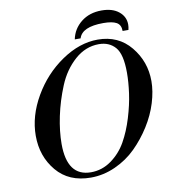

<svg xmlns="http://www.w3.org/2000/svg" viewBox="-98 -1008 978 1103"><g transform="rotate(-10 390.5 -456.5)"><path d="M343 11Q215 11 143.5 -74.5Q72 -160 72 -280Q72 -395 137.5 -508Q203 -621 307.5 -692Q412 -763 518 -763Q638 -763 709.5 -676Q781 -589 781 -475Q781 -416 760.5 -349Q740 -282 700 -218.5Q660 -155 608 -103.5Q556 -52 486.5 -20.5Q417 11 343 11ZM520 -736Q442 -736 379 -680Q316 -624 281 -539Q246 -454 228 -368Q210 -282 210 -208Q210 -19 349 -19Q414 -19 468 -58Q522 -97 555 -155.5Q588 -214 610.5 -288Q633 -362 642 -427Q651 -492 651 -547Q651 -655 615.5 -695.5Q580 -736 520 -736ZM702 -787H668Q668 -823 643 -837Q618 -851 566 -851Q442 -851 423 -787H389Q401 -847 449.5 -885.5Q498 -924 569 -924Q632 -924 669 -894Q706 -864 706 -818Q706 -803 702 -787Z"/></g></svg>

Font: Libre Bodoni
Style: Italic
Weight: 400
Italic angle: -13°
Designer: Pablo Impallari, Rodrigo Fuenzalida
Foundry: Pablo Impallari, Rodrigo Fuenzalida
Version: Version 1.001